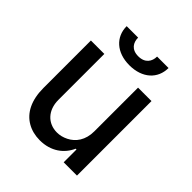

<svg xmlns="http://www.w3.org/2000/svg" viewBox="-202 -858 994 994"><g transform="rotate(45 295.0 -361.0)"><path d="M418.3 -225.1C418.3 -161.2 387.4 -119.7 346.6 -99.4C326.3 -89.1 305.8 -84.2 285.5 -84.2C218.8 -84.2 171.5 -133.2 171.5 -208.8V-545.5H73.2V-198.5C73.2 -107.6 105.5 -46.9 159.1 -16C185.7 -0.7 216.6 7.1 251.1 7.1C333.5 7.1 388.5 -36.6 413.7 -93.8H419.4V0H516.7V-545.5H418.3ZM374.3 -729C374.3 -693.2 354 -660.9 304.3 -660.9C254.3 -660.9 235.4 -693.2 235.4 -729H151.6C151.6 -650.6 210.9 -595.5 304.3 -595.5C399.1 -595.5 458.1 -650.6 458.1 -729Z"/></g></svg>

Font: Inter 465
Style: Regular
Weight: 400
Designer: Rasmus Andersson
Foundry: rsms
Version: Version 3.019;Glyphs 3.1.2 (3151)